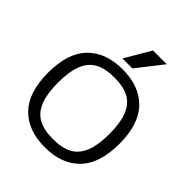

<svg xmlns="http://www.w3.org/2000/svg" viewBox="-249 -1064 1226 1226"><g transform="rotate(45 364.0 -451.0)"><path d="M404 -740H314L416 -914H540ZM686 -340Q686 -163 601 -75.5Q516 12 364 12Q212 12 127 -75.5Q42 -163 42 -340Q42 -517 127 -604.5Q212 -692 364 -692Q516 -692 601 -604.5Q686 -517 686 -340ZM132 -340Q132 -238 157 -177Q182 -116 232.5 -89Q283 -62 364 -62Q445 -62 495.5 -89Q546 -116 571 -177Q596 -238 596 -340Q596 -442 571 -503Q546 -564 495.5 -591Q445 -618 364 -618Q283 -618 232.5 -591Q182 -564 157 -503Q132 -442 132 -340Z"/></g></svg>

Font: Rhodium Libre
Style: Regular
Weight: 400
Designer: James Puckett
Foundry: Dunwich Type Founders
Version: Version 1.001; ttfautohint (v1.3)